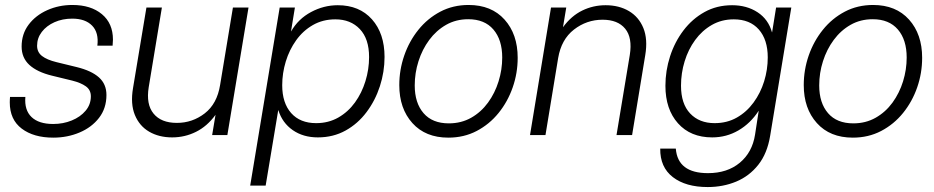

<svg xmlns="http://www.w3.org/2000/svg" viewBox="-20 -546 3776 776"><path d="M195.3 10.3Q116.2 10.3 67.9 -26.1Q19.5 -62.5 19.5 -132.3Q19.5 -137.7 19.8 -143.1Q20 -148.4 20.5 -154.3H82.5Q78.1 -101.1 107.4 -73Q136.7 -44.9 194.8 -44.9Q235.4 -44.9 270 -59.1Q304.7 -73.2 325.9 -98.4Q347.2 -123.5 347.2 -156.7Q347.2 -182.6 327.1 -197Q307.1 -211.4 272 -220.2L189.9 -240.2Q129.9 -254.9 98.6 -283.7Q67.4 -312.5 67.4 -357.9Q67.4 -408.7 95.7 -446.3Q124 -483.9 170.9 -504.9Q217.8 -525.9 272.5 -525.9Q347.2 -525.9 391.8 -488.8Q436.5 -451.7 436.5 -385.7Q436.5 -375.5 435.1 -361.3H373.5Q379.9 -414.1 352.3 -442.4Q324.7 -470.7 272 -470.7Q232.4 -470.7 200.2 -456.3Q168 -441.9 148.9 -417Q129.9 -392.1 129.9 -361.3Q129.9 -335 149.9 -319.6Q169.9 -304.2 208 -294.9L290 -274.9Q349.6 -260.3 379.9 -233.2Q410.2 -206.1 410.2 -162.1Q410.2 -108.4 380.4 -69.8Q350.6 -31.2 301.5 -10.5Q252.4 10.3 195.3 10.3Z M675.8 9.3Q622.6 9.3 583 -13.7Q543.5 -36.6 525.1 -81.3Q506.8 -126 517.6 -189.9L571.8 -515.6H634.3L581.1 -193.8Q569.8 -124.5 600.6 -86.9Q631.3 -49.3 694.8 -49.3Q757.8 -49.3 807.6 -87.9Q857.4 -126.5 869.6 -202.6L921.4 -515.6H984.4L898.9 0H837.4L851.1 -82Q817.4 -35.6 772.2 -13.2Q727.1 9.3 675.8 9.3Z M991.2 204.1 1110.4 -515.6H1171.9L1156.2 -419.4H1156.7Q1185.5 -469.7 1237.1 -497.3Q1288.6 -524.9 1345.2 -524.9Q1432.6 -524.9 1483.4 -467.8Q1534.2 -410.6 1534.2 -315.9Q1534.2 -255.4 1515.4 -197.5Q1496.6 -139.6 1461.4 -92.8Q1426.3 -45.9 1376.5 -18.3Q1326.7 9.3 1264.6 9.3Q1205.6 9.3 1163.3 -20Q1121.1 -49.3 1105 -100.6H1104.5L1053.7 204.1ZM1257.8 -48.3Q1307.6 -48.3 1347.4 -71Q1387.2 -93.8 1414.8 -132.1Q1442.4 -170.4 1457 -218Q1471.7 -265.6 1471.7 -315.4Q1471.7 -389.2 1434.3 -428.5Q1397 -467.8 1335.4 -467.8Q1284.7 -467.8 1244.6 -444.8Q1204.6 -421.9 1177 -383.3Q1149.4 -344.7 1135 -297.4Q1120.6 -250 1120.6 -201.7Q1120.6 -129.9 1156.7 -89.1Q1192.9 -48.3 1257.8 -48.3Z M1792 10.3Q1699.7 10.3 1646.7 -48.6Q1593.8 -107.4 1593.8 -202.1Q1593.8 -263.7 1613.8 -321.5Q1633.8 -379.4 1670.9 -425.5Q1708 -471.7 1759.5 -498.8Q1811 -525.9 1874 -525.9Q1966.3 -525.9 2019.3 -466.8Q2072.3 -407.7 2072.3 -312.5Q2072.3 -250.5 2052.2 -192.9Q2032.2 -135.3 1995.1 -89.4Q1958 -43.5 1906.5 -16.6Q1855 10.3 1792 10.3ZM1793.9 -47.4Q1844.2 -47.4 1884.3 -70.1Q1924.3 -92.8 1952.4 -131.3Q1980.5 -169.9 1995.1 -217.3Q2009.8 -264.6 2009.8 -313.5Q2009.8 -385.3 1974.1 -426.8Q1938.5 -468.3 1872.6 -468.3Q1822.8 -468.3 1783 -445.6Q1743.2 -422.9 1714.8 -384.5Q1686.5 -346.2 1671.4 -298.6Q1656.2 -251 1656.2 -200.7Q1656.2 -129.9 1691.9 -88.6Q1727.5 -47.4 1793.9 -47.4Z M2235.8 -311 2184.6 0H2122.1L2207 -515.6H2268.6L2255.4 -436Q2289.1 -481.9 2333.3 -503.4Q2377.4 -524.9 2427.7 -524.9Q2481.9 -524.9 2522 -501.2Q2562 -477.5 2580.3 -432.6Q2598.6 -387.7 2587.9 -323.2L2534.7 0H2471.7L2525.4 -323.7Q2536.6 -393.6 2506.8 -429.9Q2477.1 -466.3 2415.5 -466.3Q2351.1 -466.3 2299.8 -426.5Q2248.5 -386.7 2235.8 -311Z M2840.3 210Q2751.5 210 2699.5 169.9Q2647.5 129.9 2648.4 54.7H2711.4Q2719.2 153.8 2841.3 153.8Q2919.4 153.8 2970 111.8Q3020.5 69.8 3031.7 -2L3046.4 -97.7H3045.9Q3013.2 -47.4 2964.6 -19Q2916 9.3 2858.4 9.3Q2771 9.3 2720.2 -47.6Q2669.4 -104.5 2669.4 -199.2Q2669.4 -260.3 2688.2 -318.4Q2707 -376.5 2742.4 -423.1Q2777.8 -469.7 2827.4 -497.3Q2877 -524.9 2939 -524.9Q2998.5 -524.9 3042 -496.3Q3085.4 -467.8 3100.1 -415.5H3100.6L3116.7 -515.6H3178.2L3092.8 2.4Q3081.1 74.2 3044.7 120.1Q3008.3 166 2955.3 188Q2902.3 210 2840.3 210ZM2868.2 -48.3Q2918.5 -48.3 2958 -70.8Q2997.6 -93.3 3025.6 -131.6Q3053.7 -169.9 3068.4 -217.3Q3083 -264.6 3083 -314Q3083 -385.7 3046.9 -426.8Q3010.7 -467.8 2945.8 -467.8Q2896.5 -467.8 2856.9 -445.1Q2817.4 -422.4 2789.6 -384.3Q2761.7 -346.2 2747.1 -298.3Q2732.4 -250.5 2732.4 -199.7Q2732.4 -126.5 2769.3 -87.4Q2806.2 -48.3 2868.2 -48.3Z M3426.8 10.3Q3334.5 10.3 3281.5 -48.6Q3228.5 -107.4 3228.5 -202.1Q3228.5 -263.7 3248.5 -321.5Q3268.6 -379.4 3305.7 -425.5Q3342.8 -471.7 3394.3 -498.8Q3445.8 -525.9 3508.8 -525.9Q3601.1 -525.9 3654.1 -466.8Q3707 -407.7 3707 -312.5Q3707 -250.5 3687 -192.9Q3667 -135.3 3629.9 -89.4Q3592.8 -43.5 3541.3 -16.6Q3489.7 10.3 3426.8 10.3ZM3428.7 -47.4Q3479 -47.4 3519 -70.1Q3559.1 -92.8 3587.2 -131.3Q3615.2 -169.9 3629.9 -217.3Q3644.5 -264.6 3644.5 -313.5Q3644.5 -385.3 3608.9 -426.8Q3573.2 -468.3 3507.3 -468.3Q3457.5 -468.3 3417.7 -445.6Q3377.9 -422.9 3349.6 -384.5Q3321.3 -346.2 3306.2 -298.6Q3291 -251 3291 -200.7Q3291 -129.9 3326.7 -88.6Q3362.3 -47.4 3428.7 -47.4Z"/></svg>

Font: Inter Display Light
Style: Italic
Weight: 300
Italic angle: -9.39999°
Designer: Rasmus Andersson
Foundry: rsms
Version: Version 4.000;git-a52131595